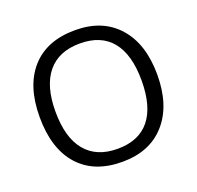

<svg xmlns="http://www.w3.org/2000/svg" viewBox="-128 -862 1035 1008"><g transform="rotate(-20 389.5 -357.5)"><path d="M717.8 -357.9Q717.8 -186.5 631.1 -88.4Q544.4 9.8 390.1 9.8Q232.4 9.8 146.7 -86.7Q61 -183.1 61 -358.9Q61 -533.2 147 -629.2Q232.9 -725.1 391.1 -725.1Q544.9 -725.1 631.3 -627.4Q717.8 -529.8 717.8 -357.9ZM148.9 -357.9Q148.9 -212.9 210.7 -137.9Q272.5 -63 390.1 -63Q508.8 -63 569.3 -137.7Q629.9 -212.4 629.9 -357.9Q629.9 -502 569.6 -576.4Q509.3 -650.9 391.1 -650.9Q272.5 -650.9 210.7 -575.9Q148.9 -501 148.9 -357.9Z"/></g></svg>

Font: f04920746
Style: Regular
Weight: 400
Foundry: Ascender Corporation
Version: Version 1.10